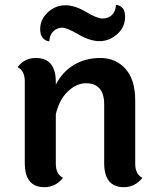

<svg xmlns="http://www.w3.org/2000/svg" viewBox="-20 -768 660 798"><path d="M147 -647Q147 -687 178.5 -716.5Q210 -746 251 -746Q292 -746 337.5 -718.5Q383 -691 406.5 -691Q430 -691 445.5 -706Q461 -721 462 -748Q500 -743 500 -699Q500 -655 467 -626Q434 -597 394 -597Q354 -597 306 -625Q258 -653 238 -653Q218 -653 202 -638Q186 -623 185 -596Q170 -597 158.5 -609.5Q147 -622 147 -647ZM542 -350V-87Q542 -44 572 -29Q541 10 495 10Q413 10 413 -90V-334Q413 -422 337 -422Q298 -422 262 -388Q226 -354 212 -293V-87Q212 -44 242 -29Q211 10 165 10Q83 10 83 -90V-430Q83 -474 53 -489Q82 -527 129 -527Q212 -527 212 -427V-416Q238 -468 286 -497.5Q334 -527 397.5 -527Q461 -527 501.5 -482Q542 -437 542 -350Z"/></svg>

Font: Laila SemiBold
Style: Regular
Weight: 600
Designer: Hitesh Malaviya
Foundry: Indian Type Foundry
Version: Version 1.302;PS 1.0;hotconv 1.0.78;makeotf.lib2.5.61930; tt